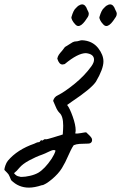

<svg xmlns="http://www.w3.org/2000/svg" viewBox="-130 -559 554 878"><path d="M-79 265Q-88 243 -91 238.5Q-94 234 -110 218Q-110 211 -105.5 198Q-101 185 -94 176Q-51 125 27 98Q29 97 35.5 94Q42 91 48 91Q51 91 53 87.5Q55 84 57 82.5Q59 81 63 84Q66 83 70.5 79.5Q75 76 81 78Q82 79 113.5 69.5Q145 60 157 56Q159 30 159 16Q159 -28 142 -43Q132 -53 124.5 -71.5Q117 -90 113 -98Q118 -116 134 -123Q166 -139 211.5 -176Q257 -213 288 -256Q300 -273 300 -286Q300 -312 263 -316Q226 -316 166 -266Q158 -264 156 -264Q140 -264 132 -291Q134 -301 139 -308.5Q144 -316 154 -327L167 -344Q173 -347 184 -354.5Q195 -362 202.5 -366Q210 -370 220 -370Q224 -370 232 -372.5Q240 -375 245 -375Q292 -373 319 -339Q343 -308 343 -278Q343 -244 309 -186Q288 -154 198 -94L177 -79Q189 -64 202.5 -26Q216 12 216 37Q216 43 214 51Q222 53 240.5 49.5Q259 46 264 46Q268 50 275.5 57Q283 64 287 69.5Q291 75 291 80V83Q291 88 287.5 92Q284 96 279 97Q274 98 262 98Q249 98 234 99Q219 100 207 105Q200 115 193 129.5Q186 144 183 151Q169 184 153 210Q137 236 107 261Q94 272 81 280Q68 288 61 288Q28 299 2 299Q-45 299 -79 265ZM-31 250Q-15 250 7 245Q29 240 45 231Q75 213 106 167Q119 147 124 130Q121 127 116 127Q109 127 99 132Q89 137 86 138Q82 140 76.5 142.5Q71 145 63 148Q34 158 3.5 174.5Q-27 191 -42 209Q-52 222 -66 233Q-54 248 -41 248Q-41 250 -31 250ZM197 -482Q206 -513 217 -522Q219 -524 223.5 -528.5Q228 -533 231 -534Q239 -539 245 -539Q261 -539 269 -515Q276 -503 276 -496Q276 -489 272 -482Q268 -475 259 -463Q242 -440 228 -440Q220 -440 212 -450Q205 -457 200 -467Q195 -477 197 -482ZM325 -482Q334 -513 345 -522Q347 -524 351.5 -528.5Q356 -533 359 -534Q367 -539 373 -539Q389 -539 397 -515Q404 -503 404 -496Q404 -489 400 -482Q396 -475 387 -463Q370 -440 356 -440Q348 -440 340 -450Q333 -457 328 -467Q323 -477 325 -482Z"/></svg>

Font: Caveat
Style: Regular
Weight: 400
Designer: Pablo Impallari
Foundry: Pablo Impallari
Version: Version 1.500; ttfautohint (v1.6)